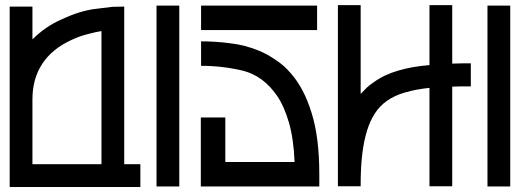

<svg xmlns="http://www.w3.org/2000/svg" viewBox="-20 -746 2099 766"><path d="M475.6 -90.8Q497.1 -90.8 540 -90.8Q540 -60.5 540 0Q366.2 0 18.6 0Q18.6 -239.3 18.6 -719.7Q48.8 -719.7 109.4 -719.7Q109.4 -675.8 109.4 -588.9Q133.8 -613.3 163.1 -633.8Q192.4 -654.3 228.5 -669.9Q301.8 -704.1 364.3 -710.9Q425.8 -718.8 428.7 -718.8Q444.3 -718.8 475.6 -719.7Q475.6 -562.5 475.6 -405.3Q475.6 -248 475.6 -90.8ZM109.4 -349.6Q109.4 -263.7 109.4 -90.8Q201.2 -90.8 384.8 -90.8Q384.8 -268.6 384.8 -622.1Q360.4 -618.2 328.1 -609.4Q296.9 -601.6 263.7 -585.9Q187.5 -550.8 148.4 -491.2Q109.4 -431.6 109.4 -349.6Z M604.5 -723.6Q634.8 -723.6 695.3 -723.6Q695.3 -483.4 695.3 -2Q665 -2 604.5 -2Q604.5 -242.2 604.5 -723.6Z M782.2 -723.6Q936.5 -723.6 1245.1 -723.6Q1245.1 -691.4 1245.1 -626Q1090.8 -626 782.2 -626Q782.2 -659.2 782.2 -723.6ZM781.2 -2Q781.2 -93.8 781.2 -277.3Q814.5 -277.3 878.9 -277.3Q878.9 -217.8 878.9 -99.6Q971.7 -99.6 1155.3 -99.6Q1151.4 -192.4 1132.8 -256.8Q1114.3 -321.3 1085 -364.3Q1030.3 -443.4 949.2 -463.9Q867.2 -483.4 782.2 -483.4Q782.2 -515.6 782.2 -581.1Q839.8 -581.1 899.4 -573.2Q958 -566.4 1012.7 -543.9Q1047.9 -529.3 1080.1 -506.8Q1113.3 -485.4 1140.6 -453.1Q1192.4 -394.5 1222.7 -296.9Q1253.9 -199.2 1253.9 -50.8Q1253.9 -34.2 1253.9 -2Q1253.9 -2 1253.9 -2Q1141.6 -2 1029.3 -2Q918 -2 804.7 -2Q799.8 -2 793 -2Q787.1 -2 781.2 -2Z M1858.4 -493.2Q1858.4 -493.2 1858.4 -493.2Q1858.4 -462.9 1858.4 -401.4Q1835.9 -401.4 1820.3 -401.4Q1804.7 -401.4 1784.2 -400.4Q1784.2 -268.6 1784.2 -2.9Q1753.9 -2.9 1693.4 -2.9Q1693.4 -133.8 1693.4 -395.5Q1637.7 -389.6 1595.7 -377Q1553.7 -365.2 1522.5 -342.8Q1468.8 -304.7 1444.3 -224.6Q1418.9 -144.5 1418.9 -10.7Q1418.9 -7.8 1418.9 -2.9Q1388.7 -2.9 1328.1 -2.9Q1328.1 -244.1 1328.1 -725.6Q1358.4 -725.6 1418.9 -725.6Q1418.9 -607.4 1418.9 -371.1Q1430.7 -383.8 1442.4 -395.5Q1455.1 -407.2 1469.7 -417Q1512.7 -448.2 1567.4 -463.9Q1622.1 -480.5 1693.4 -486.3Q1693.4 -566.4 1693.4 -725.6Q1723.6 -725.6 1784.2 -725.6Q1784.2 -647.5 1784.2 -492.2Q1804.7 -493.2 1820.3 -493.2Q1835.9 -493.2 1858.4 -493.2Z M1924.8 -723.6Q1955.1 -723.6 2015.6 -723.6Q2015.6 -483.4 2015.6 -2Q1985.4 -2 1924.8 -2Q1924.8 -242.2 1924.8 -723.6Z"/></svg>

Font: Oishi
Style: Regular
Weight: 400
Designer: bBranding
Version: Version 1.0